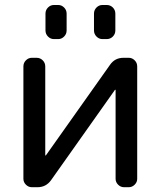

<svg xmlns="http://www.w3.org/2000/svg" viewBox="-20 -782 646 781"><path d="M199.2 -623Q185.5 -623 175.3 -633.3Q165 -643.6 165 -658.2V-726.6Q165 -741.2 175.3 -751.5Q185.5 -761.7 199.2 -761.7H216.8Q230.5 -761.7 240.7 -751.5Q251 -741.2 251 -726.6V-658.2Q251 -643.6 240.7 -633.3Q230.5 -623 216.8 -623ZM396.5 -623Q382.8 -623 372.6 -633.3Q362.3 -643.6 362.3 -658.2V-726.6Q362.3 -741.2 372.6 -751.5Q382.8 -761.7 396.5 -761.7H414.1Q428.7 -761.7 439 -751.5Q449.2 -741.2 449.2 -726.6V-658.2Q449.2 -643.6 439 -633.3Q428.7 -623 414.1 -623ZM450.2 -416Q450.2 -417 449.2 -417Q448.2 -417 447.3 -416L187.5 -48.8Q167 -20.5 132.8 -20.5H109.4Q95.7 -20.5 85.4 -30.8Q75.2 -41 75.2 -54.7V-511.7Q75.2 -526.4 85.4 -536.6Q95.7 -546.9 109.4 -546.9H128.9Q143.6 -546.9 153.8 -536.6Q164.1 -526.4 164.1 -511.7V-150.4Q164.1 -149.4 165 -149.4Q166 -149.4 167 -150.4L427.7 -518.6Q447.3 -546.9 482.4 -546.9H503.9Q517.6 -546.9 527.8 -536.6Q538.1 -526.4 538.1 -511.7V-54.7Q538.1 -41 527.8 -30.8Q517.6 -20.5 503.9 -20.5H484.4Q470.7 -20.5 460.4 -30.8Q450.2 -41 450.2 -54.7Z"/></svg>

Font: Gen Jyuu GothicL Regular
Style: Regular
Weight: 400
Designer: [Source Han Sans]
Ryoko NISHIZUKA  (kana & ideographs); Paul D. Hunt (Latin, Greek & Cyrillic); Wenlong ZHANG  (bopomofo
Version: Version 1.002.20150607